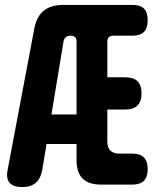

<svg xmlns="http://www.w3.org/2000/svg" viewBox="-20 -750 640 780"><path d="M291 -100V-165H169L152 -61Q146 -26 126 -8Q106 10 70 10Q34 10 19 -7.5Q4 -25 11 -60L119 -632Q128 -682 157 -706Q186 -730 237 -730H518Q550 -730 565 -715Q580 -700 580 -668Q580 -636 565 -620.5Q550 -605 518 -605H441Q429 -605 422.5 -599Q416 -593 416 -580V-436H489Q522 -436 538.5 -420Q555 -404 555 -371Q555 -338 538.5 -321.5Q522 -305 489 -305H416V-176Q416 -150 428.5 -138Q441 -126 466 -126H517Q549 -126 564.5 -110.5Q580 -95 580 -63Q580 -31 564.5 -15.5Q549 0 517 0H391Q340 0 315.5 -24.5Q291 -49 291 -100ZM291 -285V-581Q291 -593 285 -599Q279 -605 267 -605Q255 -605 247.5 -599Q240 -593 238 -581L189 -285Z"/></svg>

Font: Maple Mono NL ExtraBold
Style: Regular
Weight: 800
Monospace: yes
Designer: subframe7536
Version: Version 7.000